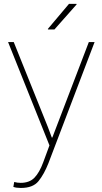

<svg xmlns="http://www.w3.org/2000/svg" viewBox="-20 -742 518 976"><path d="M85 187.5Q129.9 187.5 155.3 161.1Q180.7 134.8 199.7 83L231.4 -2.9L21 -528.3H49.8L223.6 -95.7L243.2 -43H246.1L431.6 -528.3H460.9L226.1 87.9Q204.1 143.6 175.8 178.7Q147.5 213.9 85 213.4Q62.5 213.4 47.9 208L52.2 183.1Q68.4 187.5 85 187.5ZM330.6 -722.2H368.7L369.6 -719.7L256.8 -592.3H224.1L223.1 -594.7Z"/></svg>

Font: Roboto-Thin
Style: Regular
Weight: 250
Designer: Google
Version: Version 1.100141; 2013; ttfautohint (v0.94.14-c901) -l 8 -r 